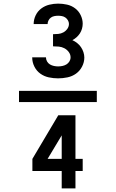

<svg xmlns="http://www.w3.org/2000/svg" viewBox="-20 -873 640 1061"><path d="M301 -440Q275 -440 249.5 -445.5Q224 -451 203 -466Q182 -481 170 -505Q158 -529 158 -555Q158 -556 158 -556Q158 -556 158 -556H234Q234 -544 240 -533.5Q246 -523 256 -517Q266 -511 278 -508.5Q290 -506 301 -506Q313 -506 325 -508.5Q337 -511 347 -517Q357 -523 363.5 -533.5Q370 -544 370 -556Q370 -572 360 -585.5Q350 -599 335.5 -606.5Q321 -614 305 -615.5Q289 -617 273 -617V-684Q287 -684 302 -685.5Q317 -687 330 -694Q343 -701 352 -713.5Q361 -726 361 -741Q361 -751 355.5 -760.5Q350 -770 341.5 -776Q333 -782 322.5 -784Q312 -786 301 -786Q291 -786 280.5 -784Q270 -782 261.5 -776Q253 -770 248 -760Q243 -750 243 -740Q243 -740 243 -740Q243 -740 243 -740H166Q166 -740 166 -740Q166 -740 166 -740Q166 -765 177 -788Q188 -811 208 -826Q228 -841 252.5 -847Q277 -853 301 -853Q326 -853 350.5 -847.5Q375 -842 395 -827Q415 -812 426 -789Q437 -766 437 -742Q437 -728 433 -714Q429 -700 421.5 -688.5Q414 -677 403.5 -667.5Q393 -658 380 -651Q394 -645 406.5 -635Q419 -625 427.5 -612.5Q436 -600 441 -585Q446 -570 446 -555Q446 -529 433.5 -505Q421 -481 400 -466Q379 -451 353 -445.5Q327 -440 301 -440ZM85 -309V-371H515V-309ZM321 168V72H159V5L302 -236H397V5H437V72H397V168ZM243 5H321V-125Z"/></svg>

Font: Iosevka SS04 Medium Extended
Style: Regular
Weight: 500
Width: 7
Monospace: yes
Designer: Belleve Invis
Foundry: Belleve Invis
Version: Version 19.0.0; ttfautohint (v1.8.4)